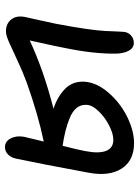

<svg xmlns="http://www.w3.org/2000/svg" viewBox="86 -620 557 769"><g transform="rotate(-90 364.5 -235.5)"><path d="M175.8 22.9Q105.5 22.9 73.7 -26.9Q42 -76.7 57.1 -158.2Q93.8 -356.4 113.8 -450.2Q117.7 -469.2 130.1 -481.7Q142.6 -494.1 160.2 -494.1Q182.6 -494.1 194.6 -471.4Q206.5 -448.7 201.2 -418Q198.2 -405.3 191.4 -377.2Q184.6 -349.1 182.1 -338.9Q288.6 -360.8 418.9 -407.2Q459 -421.9 505.4 -443.6Q551.8 -465.3 579.8 -477.8Q607.9 -490.2 623 -490.2Q654.3 -490.2 670.9 -469.2Q687.5 -448.2 681.2 -415Q676.3 -392.1 667 -350.6Q657.7 -309.1 653.8 -290Q627.9 -152.8 625 -92.8Q622.1 -21.5 621.1 -15.1Q618.2 1.5 606 11.7Q593.8 22 577.1 22Q557.1 22 546.1 2.2Q535.2 -17.6 534.2 -47.9Q532.7 -136.2 556.2 -251Q560.1 -273.9 586.9 -395Q469.7 -339.8 314 -299.8Q360.8 -284.2 392.3 -254.2Q423.8 -224.1 421.9 -176.8Q418.9 -127 377.9 -79.6Q336.9 -32.2 281 -4.6Q225.1 22.9 175.8 22.9ZM144 -172.9Q133.3 -119.1 144.5 -89.6Q155.8 -60.1 189 -60.1Q213.4 -60.1 246.1 -76.7Q278.8 -93.3 303.7 -119.1Q328.6 -145 329.1 -168Q329.6 -192.4 315.7 -208.5Q301.8 -224.6 273.9 -235.8Q229.5 -253.9 165 -263.2Q147.9 -196.8 144 -172.9Z"/></g></svg>

Font: Shantell Sans Bouncy
Style: Italic
Weight: 400
Italic angle: -11.31°
Designer: Stephen Nixon, Anya Danilova, Shantell Martin
Foundry: Arrow Type
Version: Version 1.006;[9816181b4]